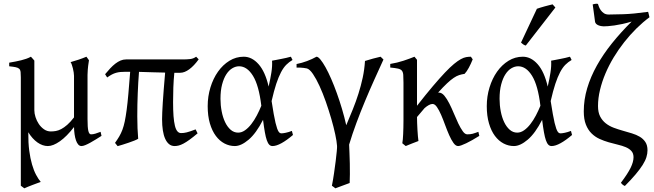

<svg xmlns="http://www.w3.org/2000/svg" viewBox="-20 -776 3543 1040"><path d="M529.8 -40Q515.1 -30.8 499.5 -21Q483.9 -11.2 469.2 -3.2Q454.6 4.9 442.1 10Q429.7 15.1 421.4 15.1Q411.1 15.1 403.8 6.8Q396.5 -1.5 391.6 -15.6Q386.7 -29.8 384 -48.3Q381.3 -66.9 380.9 -87.9Q341.3 -36.6 304.4 -10.7Q267.6 15.1 239.3 15.1Q210.4 15.1 182.6 -4.6Q154.8 -24.4 133.3 -59.6V-56.6Q132.8 -2.4 138.4 40Q144 82.5 153.6 115.2Q163.1 147.9 175.5 171.1Q188 194.3 200.7 209.5Q193.4 211.9 180.9 216.6Q168.5 221.2 155 226.3Q141.6 231.4 129.6 236.3Q117.7 241.2 111.8 244.1L92.8 230V-356.9Q92.8 -376 91.6 -386.7Q90.3 -397.5 84.2 -403.3Q78.1 -409.2 65.4 -411.9Q52.7 -414.6 29.8 -417V-436.5Q48.8 -439.9 64.7 -442.9Q80.6 -445.8 94.7 -449.5Q108.9 -453.1 121.8 -457.5Q134.8 -461.9 147.5 -468.8Q151.9 -463.9 154.8 -460.7Q157.7 -457.5 160.9 -453.9Q164.1 -450.2 166 -447.8V-178.7Q166 -161.6 172.4 -141.6Q178.7 -121.6 190.2 -104.5Q201.7 -87.4 218.3 -75.7Q234.9 -64 255.4 -64Q268.6 -64 282.5 -66.4Q296.4 -68.8 311.8 -76.9Q327.1 -85 344.2 -99.9Q361.3 -114.7 380.9 -140.1V-365.2Q380.9 -373 379.2 -384Q377.4 -395 374.8 -405.8Q372.1 -416.5 368.9 -425.8Q365.7 -435.1 362.3 -439.5Q383.8 -445.3 406 -452.9Q428.2 -460.4 448.2 -468.8L461.9 -449.7Q460 -437 457.5 -419.2Q455.1 -401.4 454.1 -370.6V-130.9Q454.1 -85.4 458.5 -66.9Q462.9 -48.3 473.1 -48.3Q483.9 -48.3 496.3 -52Q508.8 -55.7 524.9 -62Z M1050.3 -53.7Q1025.4 -32.7 1006.8 -19.3Q988.3 -5.9 973.9 1.7Q959.5 9.3 948 12.2Q936.5 15.1 925.8 15.1Q908.7 15.1 896 4.9Q883.3 -5.4 874.8 -24.2Q866.2 -43 862.1 -69.8Q857.9 -96.7 857.9 -130.4Q857.9 -146 858.9 -168.2Q859.9 -190.4 861.8 -221.2Q863.8 -252 866.9 -291.7Q870.1 -331.5 874.5 -382.8Q839.8 -383.3 806.4 -384.5Q772.9 -385.7 732.9 -386.7Q728.5 -331.1 726.1 -270Q723.6 -209 723.6 -146.5Q723.6 -111.3 724.9 -81.3Q726.1 -51.3 728.5 -24.4Q721.7 -20 707.8 -14.4Q693.8 -8.8 677.2 -3.2Q660.6 2.4 644.3 7.6Q627.9 12.7 617.2 15.6Q615.7 13.7 612.1 9.3Q608.4 4.9 606 1.7Q603.5 -1.5 603 -2Q616.2 -20.5 626 -37.1Q635.7 -53.7 643.1 -73.2Q650.4 -92.8 655.8 -118.4Q661.1 -144 666 -180.4Q670.9 -216.8 675.3 -267.3Q679.7 -317.9 685.1 -387.2H660.2Q644.5 -387.2 632.3 -386Q620.1 -384.8 608.6 -381.6Q597.2 -378.4 585.7 -372.3Q574.2 -366.2 560.5 -356.4L549.3 -374Q563.5 -391.1 577.1 -405.8Q590.8 -420.4 604.7 -431.2Q618.7 -441.9 632.8 -448Q647 -454.1 662.6 -454.1H971.7Q992.2 -454.1 1009.8 -456.1Q1027.3 -458 1042.5 -468.8L1056.2 -454.6Q1030.8 -419.4 1005.1 -400.6Q979.5 -381.8 956.1 -381.8H924.3Q920.4 -342.3 918.9 -301.8Q917.5 -261.2 917.5 -223.1Q917.5 -178.7 919.9 -147Q922.4 -115.2 927.5 -94.7Q932.6 -74.2 940.9 -64.7Q949.2 -55.2 960.4 -55.2Q967.8 -55.2 974.9 -55.9Q981.9 -56.6 990.7 -58.8Q999.5 -61 1011.2 -64.9Q1022.9 -68.8 1039.6 -75.2Z M1270 -57.6Q1289.1 -57.6 1307.1 -70.3Q1325.2 -83 1341.3 -103.8Q1357.4 -124.5 1371.1 -150.6Q1384.8 -176.8 1395.5 -203.1Q1382.3 -313.5 1350.3 -365.2Q1318.4 -417 1274.9 -417Q1256.3 -417 1238.3 -406.2Q1220.2 -395.5 1206.1 -373.8Q1191.9 -352.1 1183.1 -318.8Q1174.3 -285.6 1174.3 -240.7Q1174.3 -206.1 1180.7 -173.1Q1187 -140.1 1199.2 -114.5Q1211.4 -88.9 1229.2 -73.2Q1247.1 -57.6 1270 -57.6ZM1564.5 -451.2Q1545.9 -440.4 1530.8 -425.3Q1515.6 -410.2 1502.2 -384.8Q1488.8 -359.4 1476.3 -321.8Q1463.9 -284.2 1451.2 -228.5Q1457.5 -187.5 1462.6 -158.7Q1467.8 -129.9 1472.4 -110.6Q1477.1 -91.3 1481.2 -79.8Q1485.4 -68.4 1489.3 -62.7Q1493.2 -57.1 1497.1 -55.4Q1501 -53.7 1504.9 -53.7Q1512.7 -53.7 1528.1 -56.9Q1543.5 -60.1 1561 -66.9Q1562 -62.5 1563.5 -57.6Q1564.9 -52.7 1566.9 -44.9Q1533.2 -16.1 1504.9 -0.5Q1476.6 15.1 1456.1 15.1Q1445.8 15.1 1438.5 7.8Q1431.2 0.5 1425.3 -16.1Q1419.4 -32.7 1414.6 -60.1Q1409.7 -87.4 1404.8 -127Q1367.7 -54.2 1326.9 -19.5Q1286.1 15.1 1252 15.1Q1222.7 15.1 1196 1.2Q1169.4 -12.7 1149.2 -39.8Q1128.9 -66.9 1116.9 -107.4Q1105 -147.9 1105 -201.2Q1105 -253.9 1119.9 -302.5Q1134.8 -351.1 1160.9 -387.9Q1187 -424.8 1222.7 -446.8Q1258.3 -468.8 1300.3 -468.8Q1344.7 -468.8 1380.6 -428.2Q1416.5 -387.7 1435.1 -307.1L1436 -311.5Q1444.3 -347.2 1450 -383.1Q1455.6 -418.9 1453.6 -447.3Q1464.4 -449.2 1477.1 -451.7Q1489.7 -454.1 1503.4 -456.8Q1517.1 -459.5 1530.3 -462.4Q1543.5 -465.3 1555.2 -468.8Q1559.1 -463.4 1560.5 -459Q1562 -454.6 1564.5 -451.2Z M2057.1 -453.6Q2033.2 -401.4 2007.6 -344.5Q1981.9 -287.6 1957.3 -228.5Q1932.6 -169.4 1910.4 -109.6Q1888.2 -49.8 1871.1 7.3Q1872.1 25.4 1873 52.7Q1874 80.1 1874.8 109.9Q1875.5 139.6 1875.2 167.7Q1875 195.8 1874 215.3Q1856 222.2 1834.2 230Q1812.5 237.8 1796.4 244.1Q1793 241.2 1788.8 238Q1784.7 234.9 1777.8 230Q1784.2 198.2 1789.3 162.8Q1794.4 127.4 1798.3 96.7Q1802.2 65.9 1804.2 43.5Q1806.2 21 1805.7 14.6Q1804.2 -9.3 1795.9 -48.3Q1787.6 -87.4 1774.4 -132.8Q1761.2 -178.2 1744.9 -224.9Q1728.5 -271.5 1710.7 -310.3Q1692.9 -349.1 1675.3 -375Q1657.7 -400.9 1642.6 -405.3Q1634.3 -407.2 1624.8 -408.2Q1615.2 -409.2 1606.7 -409.7Q1598.1 -410.2 1586.4 -409.7V-429.2Q1614.7 -434.6 1643.3 -445.3Q1671.9 -456.1 1694.3 -468.8Q1703.1 -468.8 1715.8 -453.4Q1728.5 -438 1743.4 -411.4Q1758.3 -384.8 1773.9 -348.9Q1789.6 -313 1804.4 -271.7Q1819.3 -230.5 1832.5 -186Q1845.7 -141.6 1855.5 -97.7Q1874 -141.6 1891.1 -183.8Q1908.2 -226.1 1921.6 -268.6Q1935.1 -311 1944.6 -355Q1954.1 -398.9 1957 -445.8Q1977.5 -452.1 2000.2 -458.5Q2022.9 -464.8 2041.5 -468.8Z M2576.2 -40Q2556.2 -27.3 2538.3 -17.3Q2520.5 -7.3 2505.4 0Q2490.2 7.3 2479 11.2Q2467.8 15.1 2461.4 15.1Q2448.2 15.1 2436.3 -1.7Q2424.3 -18.6 2413.1 -43.9Q2401.9 -69.3 2391.1 -98.9Q2380.4 -128.4 2369.4 -153.8Q2358.4 -179.2 2346.9 -196Q2335.4 -212.9 2322.8 -212.9Q2314 -212.9 2302.7 -206.8Q2291.5 -200.7 2279.8 -190.4Q2260.7 -167.5 2238.8 -142.1Q2238.8 -127.9 2239.5 -109.6Q2240.2 -91.3 2241.2 -72.8Q2242.2 -54.2 2243.7 -38.1Q2245.1 -22 2246.6 -12.2Q2240.2 -9.8 2231.4 -6.3Q2222.7 -2.9 2213.1 0.7Q2203.6 4.4 2194.3 8.3Q2185.1 12.2 2177.7 15.1L2159.2 0Q2160.6 -7.8 2161.9 -20.8Q2163.1 -33.7 2163.8 -49.8Q2164.6 -65.9 2165 -84.7Q2165.5 -103.5 2165.5 -123V-328.6Q2165.5 -355.5 2164.3 -370.6Q2163.1 -385.7 2156.5 -393.6Q2149.9 -401.4 2135.3 -404.5Q2120.6 -407.7 2093.8 -410.2V-429.7Q2111.8 -432.6 2130.1 -437Q2148.4 -441.4 2165.5 -447Q2182.6 -452.6 2197.8 -458.3Q2212.9 -463.9 2225.1 -468.8L2238.8 -452.1V-203.1Q2287.6 -265.6 2325 -309.6Q2362.3 -353.5 2390.4 -383.1Q2418.5 -412.6 2439.2 -429.7Q2460 -446.8 2476.1 -455.6Q2492.2 -464.4 2505.1 -466.6Q2518.1 -468.8 2530.8 -468.8Q2531.2 -468.3 2533.4 -464.8Q2535.6 -461.4 2538.3 -457.8Q2541 -454.1 2540.5 -454.6Q2530.8 -430.2 2519.3 -408.9Q2507.8 -387.7 2496.6 -376Q2480.5 -373.5 2466.8 -369.1Q2453.1 -364.7 2437.3 -354Q2421.4 -343.3 2401.4 -324.5Q2381.3 -305.7 2353 -274.4H2357.4Q2373 -274.4 2387 -257.6Q2400.9 -240.7 2413.6 -215.8Q2426.3 -190.9 2438.5 -161.4Q2450.7 -131.8 2462.6 -106.9Q2474.6 -82 2486.6 -65.2Q2498.5 -48.3 2511.2 -48.3Q2519.5 -48.3 2526.4 -49.1Q2533.2 -49.8 2540 -51.5Q2546.9 -53.2 2554.2 -55.9Q2561.5 -58.6 2571.3 -62Q2572.3 -56.6 2573.7 -50.8Q2575.2 -44.9 2576.2 -40Z M2781.7 -57.6Q2800.8 -57.6 2818.8 -70.3Q2836.9 -83 2853 -103.8Q2869.1 -124.5 2882.8 -150.6Q2896.5 -176.8 2907.2 -203.1Q2894 -313.5 2862.1 -365.2Q2830.1 -417 2786.6 -417Q2768.1 -417 2750 -406.2Q2731.9 -395.5 2717.8 -373.8Q2703.6 -352.1 2694.8 -318.8Q2686 -285.6 2686 -240.7Q2686 -206.1 2692.4 -173.1Q2698.7 -140.1 2710.9 -114.5Q2723.1 -88.9 2741 -73.2Q2758.8 -57.6 2781.7 -57.6ZM3076.2 -451.2Q3057.6 -440.4 3042.5 -425.3Q3027.3 -410.2 3013.9 -384.8Q3000.5 -359.4 2988 -321.8Q2975.6 -284.2 2962.9 -228.5Q2969.2 -187.5 2974.4 -158.7Q2979.5 -129.9 2984.1 -110.6Q2988.8 -91.3 2992.9 -79.8Q2997.1 -68.4 3001 -62.7Q3004.9 -57.1 3008.8 -55.4Q3012.7 -53.7 3016.6 -53.7Q3024.4 -53.7 3039.8 -56.9Q3055.2 -60.1 3072.8 -66.9Q3073.7 -62.5 3075.2 -57.6Q3076.7 -52.7 3078.6 -44.9Q3044.9 -16.1 3016.6 -0.5Q2988.3 15.1 2967.8 15.1Q2957.5 15.1 2950.2 7.8Q2942.9 0.5 2937 -16.1Q2931.2 -32.7 2926.3 -60.1Q2921.4 -87.4 2916.5 -127Q2879.4 -54.2 2838.6 -19.5Q2797.9 15.1 2763.7 15.1Q2734.4 15.1 2707.8 1.2Q2681.2 -12.7 2660.9 -39.8Q2640.6 -66.9 2628.7 -107.4Q2616.7 -147.9 2616.7 -201.2Q2616.7 -253.9 2631.6 -302.5Q2646.5 -351.1 2672.6 -387.9Q2698.7 -424.8 2734.4 -446.8Q2770 -468.8 2812 -468.8Q2856.4 -468.8 2892.3 -428.2Q2928.2 -387.7 2946.8 -307.1L2947.8 -311.5Q2956.1 -347.2 2961.7 -383.1Q2967.3 -418.9 2965.3 -447.3Q2976.1 -449.2 2988.8 -451.7Q3001.5 -454.1 3015.1 -456.8Q3028.8 -459.5 3042 -462.4Q3055.2 -465.3 3066.9 -468.8Q3070.8 -463.4 3072.3 -459Q3073.7 -454.6 3076.2 -451.2ZM2828.1 -529.3Q2824.2 -530.3 2821.3 -531.5Q2818.4 -532.7 2815.4 -534.7Q2812.5 -536.6 2809.6 -539.1Q2806.6 -541.5 2802.2 -545.4L2888.2 -728.5Q2896 -731.4 2906.7 -734.6Q2917.5 -737.8 2929.2 -741.2Q2940.9 -744.6 2952.4 -747.3Q2963.9 -750 2973.1 -752.4L2988.3 -735.4Z M3498 -682.6Q3461.9 -655.8 3427.2 -621.6Q3392.6 -587.4 3361.6 -548.1Q3330.6 -508.8 3304.4 -465.6Q3278.3 -422.4 3259.5 -377.9Q3240.7 -333.5 3230 -288.8Q3219.2 -244.1 3219.2 -201.7Q3219.2 -167.5 3230.7 -145.3Q3242.2 -123 3261 -108.2Q3279.8 -93.3 3304 -84.2Q3328.1 -75.2 3353.3 -68.1Q3378.4 -61 3402.6 -53.7Q3426.8 -46.4 3445.6 -35.2Q3464.4 -23.9 3475.8 -6.6Q3487.3 10.7 3487.3 38.1Q3487.3 56.2 3481.4 75.2Q3475.6 94.2 3461.2 117.2Q3446.8 140.1 3423.3 168Q3399.9 195.8 3364.7 231.4Q3351.6 226.1 3343.3 213.9Q3379.9 165.5 3395.8 133.1Q3411.6 100.6 3411.6 75.7Q3411.6 54.7 3400.1 42Q3388.7 29.3 3369.6 21.2Q3350.6 13.2 3326.4 7.6Q3302.2 2 3276.9 -5.4Q3251.5 -12.7 3227.3 -23.7Q3203.1 -34.7 3184.1 -53.5Q3165 -72.3 3153.6 -101.1Q3142.1 -129.9 3142.1 -172.9Q3142.1 -235.8 3160.6 -298.1Q3179.2 -360.4 3213.1 -421.1Q3247.1 -481.9 3294.9 -541.5Q3342.8 -601.1 3401.4 -659.2Q3375.5 -651.4 3351.8 -646.2Q3328.1 -641.1 3308.1 -638.2Q3288.1 -635.3 3272.9 -634.3Q3257.8 -633.3 3249.5 -633.3Q3243.2 -633.3 3235.6 -634.8Q3228 -636.2 3220.9 -639.2Q3213.9 -642.1 3209 -647Q3204.1 -651.9 3203.1 -658.7Q3200.2 -681.6 3198 -697Q3195.8 -712.4 3193.8 -728Q3191.9 -743.7 3190.4 -752Q3195.3 -753.4 3200.2 -754.6Q3205.1 -755.9 3210.4 -755.9Q3213.9 -755.9 3218.8 -754.9Q3220.2 -750 3223.9 -740.2Q3227.5 -730.5 3234.1 -720.9Q3240.7 -711.4 3251.2 -704.3Q3261.7 -697.3 3277.3 -697.3Q3302.7 -697.3 3356.4 -699Q3410.2 -700.7 3490.7 -711.9Q3491.7 -706.1 3494.4 -697.8Q3497.1 -689.5 3498 -682.6Z"/></svg>

Font: Akkhara
Style: Regular
Weight: 400
Designer: J. Victor Gaultney
Version: Version 1.00 June 13, 2006, initial release